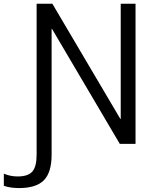

<svg xmlns="http://www.w3.org/2000/svg" viewBox="-105 -750 811 1001"><path d="M601.6 -730.5V0H519.5L166 -599.6H164.1V56.6Q164.1 148.4 124 189.5Q84 230.5 -5.9 230.5Q-50.8 230.5 -85 218.8V155.3Q-51.8 169.9 -12.7 169.9Q41 169.9 63.5 144.5Q85.9 119.1 85.9 56.6V-730.5H168L522.5 -129.9H524.4V-730.5Z"/></svg>

Font: Mgen+ 1c regular
Style: Regular
Weight: 400
Designer: [Source Han Sans]
Ryoko NISHIZUKA  (kana & ideographs); Paul D. Hunt (Latin, Greek & Cyrillic); Wenlong ZHANG  (bopomofo
Version: Version 1.059.20150602